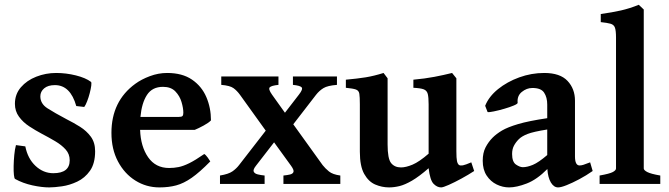

<svg xmlns="http://www.w3.org/2000/svg" viewBox="-20 -777 2827 811"><path d="M188 14.6Q156.7 14.6 116.7 5.9Q76.7 -2.9 43.9 -21Q40.5 -22.5 38.8 -37.8Q37.1 -53.2 37.6 -75.9Q38.1 -98.6 40.3 -122.3Q42.5 -146 47.4 -164.1L86.9 -158.7Q97.2 -106.9 130.1 -76.2Q163.1 -45.4 205.1 -45.4Q274.4 -45.4 274.4 -100.1Q274.4 -126.5 257.3 -145.5Q240.2 -164.6 213.4 -180.4Q186.5 -196.3 156.7 -211.9Q129.9 -226.1 103.5 -243.4Q77.1 -260.7 60.1 -284.2Q43 -307.6 43 -338.4Q43 -378.9 68.1 -408.2Q93.3 -437.5 133.3 -453.1Q173.3 -468.8 217.3 -468.8Q259.3 -468.8 300.5 -458.5Q341.8 -448.2 364.3 -431.2Q367.2 -428.7 365.5 -415.3Q363.8 -401.9 359.1 -383.8Q354.5 -365.7 348.1 -349.4Q341.8 -333 335.9 -325.2L302.2 -329.1Q277.3 -417.5 211.9 -417.5Q182.6 -417.5 166.5 -403.8Q150.4 -390.1 150.4 -370.1Q150.4 -338.9 180.4 -319.6Q210.4 -300.3 262.2 -272.9Q290.5 -258.8 318.1 -241.5Q345.7 -224.1 363.8 -199.5Q381.8 -174.8 381.8 -138.2Q381.8 -86.4 360.1 -55.7Q338.4 -24.9 306.2 -9.8Q273.9 5.4 241.7 10Q209.5 14.6 188 14.6Z M653.3 14.6Q598.1 14.6 552 -14.2Q505.9 -43 478.3 -95Q450.7 -147 450.7 -215.8Q450.7 -349.6 551.3 -422.9Q577.1 -441.9 613 -455.3Q648.9 -468.8 686 -468.8Q750 -468.8 791 -440.7Q832 -412.6 851.6 -366.9Q871.1 -321.3 871.1 -268.6Q862.3 -258.8 840.3 -246.8Q818.4 -234.9 802.7 -228.5H571.8Q574.2 -158.2 605.7 -112.8Q637.2 -67.4 694.3 -67.4Q714.8 -67.4 734.4 -71.3Q753.9 -75.2 779.3 -87.6Q804.7 -100.1 842.8 -126.5Q849.1 -123 857.7 -111.1Q866.2 -99.1 868.2 -95.2Q823.2 -49.3 789.6 -25.9Q755.9 -2.4 724.1 6.1Q692.4 14.6 653.3 14.6ZM573.2 -283.2H735.8Q747.1 -283.2 750.7 -286.9Q754.4 -290.5 754.4 -300.8Q754.4 -320.3 746.8 -345.9Q739.3 -371.6 720.7 -390.9Q702.1 -410.2 668.5 -410.2Q623 -410.2 600.8 -376Q578.6 -341.8 573.2 -283.2Z M909.2 0V-35.6Q945.3 -41.5 961.9 -53.2Q978.5 -64.9 989.7 -79.6L1102.5 -225.1L993.7 -376.5Q981 -394 966.1 -404.8Q951.2 -415.5 914.6 -418.5V-454.1H1156.2V-418.5Q1126.5 -415.5 1119.4 -408.2Q1112.3 -400.9 1128.9 -377.4L1183.6 -300.8L1242.7 -377.4Q1260.7 -400.4 1254.2 -408Q1247.6 -415.5 1217.3 -418.5V-454.1H1403.3V-418.5Q1363.8 -415.5 1346.2 -404.8Q1328.6 -394 1314.9 -376.5L1218.8 -252L1342.8 -79.6Q1354 -65.4 1369.6 -52.7Q1385.3 -40 1417.5 -35.6V0H1177.2V-35.6Q1193.4 -37.1 1205.3 -40Q1217.3 -43 1219.7 -51Q1222.2 -59.1 1209.5 -76.7L1137.7 -175.8L1061 -76.7Q1047.9 -60.1 1051.8 -51.8Q1055.7 -43.5 1069.1 -40.3Q1082.5 -37.1 1097.7 -35.6V0Z M1623.5 14.6Q1593.3 14.6 1564.9 2.4Q1536.6 -9.8 1518.3 -42.5Q1500 -75.2 1500 -136.2V-336.4Q1500 -367.7 1497.8 -381.1Q1495.6 -394.5 1483.4 -398.9Q1471.2 -403.3 1440.9 -406.2V-440.4Q1489.7 -444.8 1524.7 -450.4Q1559.6 -456.1 1600.1 -468.8L1617.2 -446.3V-167Q1617.2 -106.4 1632.1 -88.1Q1647 -69.8 1673.8 -69.8Q1694.3 -69.8 1722.4 -81.5Q1750.5 -93.3 1790.5 -127.9V-336.4Q1790.5 -365.7 1786.9 -380.1Q1783.2 -394.5 1769.8 -399.7Q1756.3 -404.8 1726.1 -406.2V-440.4Q1774.9 -444.8 1814.7 -452.4Q1854.5 -460 1889.6 -468.8L1907.7 -446.3V-138.7Q1907.7 -108.9 1910.2 -96.9Q1912.6 -85 1918.9 -80.1Q1924.8 -76.7 1935.3 -78.6Q1945.8 -80.6 1970.7 -91.3L1982.9 -54.7Q1959 -39.1 1929.4 -22.9Q1899.9 -6.8 1875.7 3.9Q1851.6 14.6 1843.3 14.6Q1826.2 14.6 1811.3 -0.7Q1796.4 -16.1 1790.5 -66.4Q1750 -31.2 1720.2 -13.9Q1690.4 3.4 1667.5 9Q1644.5 14.6 1623.5 14.6Z M2130.4 14.6Q2103.5 14.6 2077.9 2.2Q2052.2 -10.3 2035.6 -35.4Q2019 -60.5 2019 -98.1Q2019 -131.3 2031 -154.5Q2043 -177.7 2061 -195.8Q2076.7 -211.4 2100.3 -225.6Q2124 -239.7 2168.5 -252.9Q2212.9 -266.1 2291.5 -277.8V-335.4Q2291.5 -365.7 2278.3 -385.7Q2265.1 -405.8 2228 -405.3Q2204.6 -405.3 2184.1 -388.7Q2163.6 -372.1 2166.5 -342.8Q2167 -338.4 2150.1 -331.3Q2133.3 -324.2 2109.6 -317.4Q2085.9 -310.5 2065.7 -306.4Q2045.4 -302.2 2039.6 -303.7L2029.3 -330.1Q2044.9 -369.1 2083.5 -400.4Q2122.1 -431.6 2173.3 -450.2Q2224.6 -468.8 2278.8 -468.8Q2345.7 -468.8 2377.2 -435.3Q2408.7 -401.9 2408.7 -351.6V-116.2Q2408.7 -78.1 2428.2 -78.1Q2435.1 -78.1 2444.1 -80.8Q2453.1 -83.5 2472.7 -91.3L2483.4 -54.7Q2456.1 -35.6 2426.8 -20Q2397.5 -4.4 2373.5 5.1Q2349.6 14.6 2337.4 14.6Q2319.3 14.6 2306.9 -6.1Q2294.4 -26.9 2292 -63Q2248 -18.6 2205.1 -2Q2162.1 14.6 2130.4 14.6ZM2188.5 -70.8Q2207 -70.8 2231 -80.8Q2254.9 -90.8 2291.5 -122.1V-230Q2232.9 -220.7 2208.5 -211.2Q2184.1 -201.7 2171.4 -189Q2158.7 -176.3 2150.9 -161.6Q2143.1 -147 2143.1 -126.5Q2143.1 -93.3 2159.4 -82Q2175.8 -70.8 2188.5 -70.8Z M2512.7 0V-35.6Q2554.7 -43 2568.4 -50.3Q2582 -57.6 2582 -65.4V-618.2Q2582 -647.9 2577.4 -660.4Q2572.8 -672.9 2558.8 -676.8Q2544.9 -680.7 2517.6 -683.6V-717.8Q2566.4 -724.6 2603 -732.9Q2639.6 -741.2 2678.2 -756.8L2699.2 -736.8V-65.4Q2699.2 -58.1 2714.1 -50.3Q2729 -42.5 2769 -35.6V0Z"/></svg>

Font: David Libre
Style: Bold
Weight: 700
Designer: Ismar David, J. Victor Gaultney, Annie Olsen and Meir Sadan
Foundry: Monotype Imaging Inc. & SIL International
Version: Version 1.100; ttfautohint (v1.8.4.7-5d5b)